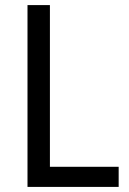

<svg xmlns="http://www.w3.org/2000/svg" viewBox="-20 -734 508 754"><path d="M88 0V-714H176V-79H446V0Z"/></svg>

Font: Noto Sans Gurmukhi SemiCondensed
Style: Regular
Weight: 400
Width: 4
Designer: Jelle Bosma - Monotype Design Team
Foundry: Monotype Imaging Inc.
Version: Version 2.004; ttfautohint (v1.8.4.7-5d5b)